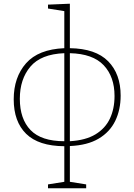

<svg xmlns="http://www.w3.org/2000/svg" viewBox="-20 -786 725 1036"><path d="M445 209V230H239V209L327 195V3Q188 2 121 -64Q54 -130 54 -250Q54 -369 120.5 -444.5Q187 -520 327 -526V-726L239 -740V-761L357 -766V-526Q496 -524 563.5 -455.5Q631 -387 631 -270Q631 -194 602 -134Q573 -74 512.5 -38Q452 -2 357 2V195ZM598 -268Q598 -372 539.5 -434Q481 -496 357 -499V-24Q442 -29 495 -61Q548 -93 573 -146Q598 -199 598 -268ZM87 -253Q87 -144 145 -84Q203 -24 327 -24V-499Q201 -494 144 -426.5Q87 -359 87 -253Z"/></svg>

Font: Bitter ExtraLight
Style: Regular
Weight: 200
Designer: Sol Matas, and Bitter project Authors
Foundry: Sol Matas
Version: Version 2.001